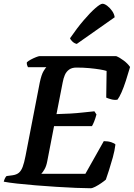

<svg xmlns="http://www.w3.org/2000/svg" viewBox="-30 -1003 713 1023"><path d="M453 0Q423 0 375 -2Q327 -4 271 -7.5Q215 -11 160 -15.5Q105 -20 60 -25Q15 -30 -10 -35Q-8 -44 -3.5 -53Q1 -62 5 -65L36 -69Q58 -72 70.5 -82.5Q83 -93 91 -114.5Q99 -136 106 -172L182 -564Q191 -606 202 -624Q213 -642 217 -645H119Q117 -649 114.5 -655.5Q112 -662 113 -671Q120 -678 134 -685.5Q148 -693 162 -698.5Q176 -704 181 -704H589Q607 -697 629 -680.5Q651 -664 663 -646Q652 -608 640.5 -572.5Q629 -537 617.5 -511Q606 -485 596 -472Q580 -469 562 -474Q544 -479 536 -483L538 -625Q526 -629 502 -633Q478 -637 446 -640Q414 -643 377 -643Q353 -643 338 -632Q323 -621 315.5 -603.5Q308 -586 304 -564L271 -395Q312 -396 345.5 -398Q379 -400 410.5 -403.5Q442 -407 473 -410L484 -393Q478 -371 471.5 -355Q465 -339 460 -331H258L222 -145Q217 -118 207.5 -101.5Q198 -85 190 -77H425L523 -251Q546 -251 563.5 -245Q581 -239 585 -233Q581 -200 571 -164Q561 -128 551 -97Q541 -66 534 -46Q525 -38 509 -27Q493 -16 477.5 -8Q462 0 453 0ZM379 -769Q366 -772 356 -781.5Q346 -791 343 -799Q380 -853 415.5 -894.5Q451 -936 478 -959.5Q505 -983 516 -983Q527 -983 541.5 -972Q556 -961 567.5 -944.5Q579 -928 581 -911Z"/></svg>

Font: Texturina Medium 12pt
Style: Bold Italic
Weight: 700
Italic angle: -11°
Version: Version 1.002